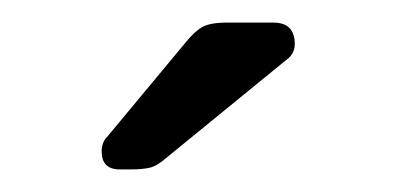

<svg xmlns="http://www.w3.org/2000/svg" viewBox="-20 -745 351 170"><path d="M86 -595Q70 -595 70 -611Q70 -619 75 -624L144 -707Q152 -717 159 -721Q166 -725 181 -725H222Q241 -725 241 -706Q241 -699 236 -694L127 -605Q119 -598 112.5 -596.5Q106 -595 96 -595Z"/></svg>

Font: Rubik Light Light
Style: Regular
Weight: 300
Version: Version 2.101